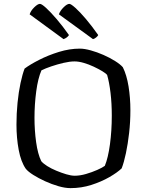

<svg xmlns="http://www.w3.org/2000/svg" viewBox="-20 -971 758 991"><path d="M344 0Q316 0 281.5 -10Q247 -20 213 -35.5Q179 -51 152 -68Q125 -85 113 -100Q88 -136 76.5 -197.5Q65 -259 65 -328Q65 -385 70.5 -440.5Q76 -496 86 -542.5Q96 -589 107 -617Q135 -638 182 -662Q229 -686 284 -703Q339 -720 392 -720Q416 -720 448.5 -711Q481 -702 514 -687.5Q547 -673 574 -656Q601 -639 614 -624Q634 -584 643.5 -525Q653 -466 653 -402Q653 -342 646.5 -285Q640 -228 630 -180.5Q620 -133 608 -102Q585 -80 544 -56.5Q503 -33 451.5 -16.5Q400 0 344 0ZM366 -64Q393 -64 424 -73Q455 -82 482 -94Q509 -106 521 -115Q538 -156 547.5 -226Q557 -296 557 -374Q557 -437 550.5 -491.5Q544 -546 533 -584Q527 -592 508 -603.5Q489 -615 463.5 -627Q438 -639 412 -646.5Q386 -654 365 -654Q340 -654 308 -646.5Q276 -639 245 -628.5Q214 -618 194 -608Q176 -567 167 -499.5Q158 -432 158 -363Q158 -298 166.5 -237Q175 -176 193 -139Q203 -127 223.5 -114Q244 -101 270.5 -90Q297 -79 322 -71.5Q347 -64 366 -64ZM308 -769 133 -897Q139 -916 157 -933.5Q175 -951 186 -951Q195 -951 217.5 -930.5Q240 -910 271.5 -873.5Q303 -837 336 -790Q327 -776 308 -769ZM460 -769 284 -897Q290 -915 308 -933Q326 -951 338 -951Q346 -951 369 -930.5Q392 -910 423 -873.5Q454 -837 487 -790Q484 -784 476 -777.5Q468 -771 460 -769Z"/></svg>

Font: Texturina Light
Style: Regular
Weight: 300
Designer: Guillermo Torres Carreño
Foundry: Omnibus-Type
Version: Version 1.002; ttfautohint (v1.8.3)